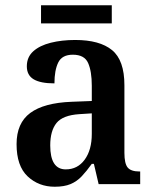

<svg xmlns="http://www.w3.org/2000/svg" viewBox="-20 -700 587 730"><path d="M188 10Q127 10 85 -29.5Q43 -69 43 -152Q43 -232 95 -270.5Q147 -309 252 -313L329 -316V-374Q329 -429 315 -460.5Q301 -492 257 -492Q216 -492 201.5 -462.5Q187 -433 187 -383Q134 -383 108 -398.5Q82 -414 82 -448Q82 -483 106.5 -505Q131 -527 173 -537.5Q215 -548 266 -548Q359 -548 406 -509.5Q453 -471 453 -376V-119Q453 -78 465.5 -63Q478 -48 510 -48H513V0H355L337 -77H329Q309 -49 290.5 -29.5Q272 -10 248 0Q224 10 188 10ZM230 -56Q275 -56 302 -93Q329 -130 329 -191V-269L282 -266Q219 -262 195 -232.5Q171 -203 171 -147Q171 -56 230 -56ZM136 -611V-680H405V-611Z"/></svg>

Font: Noto Serif Ethiopic SemiCondensed SemiBold
Style: Regular
Weight: 600
Width: 4
Designer: Monotype Design Team
Foundry: Monotype Imaging Inc.
Version: Version 2.102; ttfautohint (v1.8.4.7-5d5b)